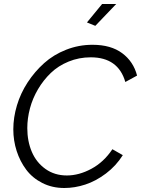

<svg xmlns="http://www.w3.org/2000/svg" viewBox="-20 -939 709 965"><path d="M459 -809.1 417 -826.2 493.2 -918.9H564ZM46.9 -289.1Q46.9 -348.6 65.2 -409.7Q83.5 -470.7 118.9 -524.9Q154.3 -579.1 201.7 -621.6Q249 -664.1 312.3 -689Q375.5 -713.9 444.8 -713.9Q537.6 -713.9 594.2 -671.6Q650.9 -629.4 668.9 -559.1L609.9 -526.9Q574.2 -650.9 436 -650.9Q377 -650.9 325 -629.6Q272.9 -608.4 235.6 -572.5Q198.2 -536.6 171.1 -490.7Q144 -444.8 130.6 -394.5Q117.2 -344.2 117.2 -294.9Q117.2 -229.5 139.9 -176Q162.6 -122.6 208.5 -89.8Q254.4 -57.1 315.9 -57.1Q377 -57.1 439.2 -90.6Q501.5 -124 544.9 -189L597.2 -159.2Q563.5 -105.5 512.7 -67.1Q461.9 -28.8 408.9 -11.5Q356 5.9 303.2 5.9Q242.2 5.9 192.6 -19.3Q143.1 -44.4 111.8 -86.2Q80.6 -127.9 63.7 -180.2Q46.9 -232.4 46.9 -289.1Z"/></svg>

Font: Rawline
Style: Italic
Weight: 400
Italic angle: -12°
Designer: Matt McInerney, Pablo Impallari, Rodrigo Fuenzalida
Foundry: Matt McInerney, Pablo Impallari, Rodrigo Fuenzalida
Version: Version 4.020;PS 004.020;hotconv 1.0.88;makeotf.lib2.5.64775